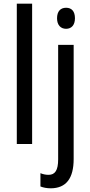

<svg xmlns="http://www.w3.org/2000/svg" viewBox="-20 -780 490 1040"><path d="M154 0V-760H71V0ZM289 -681C289 -644 309 -624 338 -624C367 -624 386 -644 386 -681C386 -719 368 -738 338 -738C308 -738 289 -719 289 -681ZM256 240C338 239 379 187 379 81V-537H295V83C295 143 278 167 243 167C228 167 213 164 199 158V230C214 236 233 240 256 240Z"/></svg>

Font: Noto Sans Condensed
Style: Regular
Weight: 400
Width: 3
Designer: Monotype Design Team
Foundry: Monotype Imaging Inc.
Version: Version 2.013